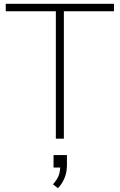

<svg xmlns="http://www.w3.org/2000/svg" viewBox="-20 -725 630 1004"><path d="M272 0V-666H10V-705H576V-666H314V0ZM283 259 257 239Q280 213 287.5 191Q295 169 295 144L310 151H260V86H330V140Q330 174 318 204.5Q306 235 283 259Z"/></svg>

Font: Mulish ExtraLight
Style: Regular
Weight: 200
Designer: Vernon Adams
Foundry: Vernon Adams
Version: Version 3.603